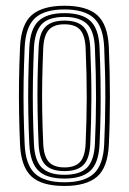

<svg xmlns="http://www.w3.org/2000/svg" viewBox="-20 -627 439 655"><path d="M200 7.4Q121.8 7.4 86.9 -25.4Q52 -58.3 48.4 -133.1Q46.1 -186.2 45.1 -240.2Q44.2 -294.2 44.9 -350.5Q45.7 -406.8 48.4 -466.6Q52.1 -544.7 88.9 -576.1Q125.7 -607.4 200 -607.4Q276.2 -607.4 312 -575.2Q347.8 -543 351.3 -466.2Q354.9 -381.5 355 -296.9Q355.1 -212.3 351.3 -133.1Q347.5 -55 310.7 -23.8Q273.8 7.4 200 7.4ZM200 -5.2Q267.7 -5.2 299.9 -34.6Q332 -63.9 335.4 -134Q339 -207.9 339.3 -291Q339.5 -374.1 335.4 -465.8Q332.3 -536.2 300 -565.5Q267.7 -594.8 200 -594.8Q131.6 -594.8 99.6 -565.3Q67.6 -535.8 64.2 -465.8Q61.5 -404.1 60.6 -348.1Q59.8 -292.2 60.8 -239.5Q61.8 -186.8 64.2 -133.9Q67.3 -64.6 99.3 -34.9Q131.3 -5.2 200 -5.2ZM200 -17.8Q138.3 -17.8 110.7 -45.2Q83 -72.6 80 -134.8Q77.5 -189.3 76.6 -242.1Q75.6 -295 76.5 -349.8Q77.4 -404.6 80 -464.9Q83.1 -529 111.7 -555.6Q140.3 -582.2 200 -582.2Q259.4 -582.2 288.1 -555.8Q316.8 -529.5 319.6 -465.2Q322.1 -408.8 322.9 -354.3Q323.8 -299.8 323.1 -245.4Q322.3 -191 319.6 -134.8Q316.7 -71 288.1 -44.4Q259.4 -17.8 200 -17.8ZM200 -30.7Q252.9 -30.7 277 -55.1Q301 -79.5 303.8 -136Q307.5 -215.3 307.6 -293.5Q307.7 -371.8 303.8 -464Q301.3 -522.6 276.1 -545.9Q250.8 -569.3 200 -569.3Q146.4 -569.3 122.5 -544.6Q98.6 -519.9 95.8 -463.8Q93.4 -407.1 92.4 -353.9Q91.5 -300.7 92.3 -247.1Q93.2 -193.4 95.8 -135.1Q98.6 -78.3 123.2 -54.5Q147.9 -30.7 200 -30.7ZM200 -43.3Q155.2 -43.3 134.5 -64.8Q113.9 -86.3 111.7 -135.3Q109.3 -192.8 108.3 -245.6Q107.3 -298.5 108.1 -351.8Q109 -405.2 111.7 -463.4Q113.9 -514.5 135.1 -535.6Q156.4 -556.7 200 -556.7Q244.7 -556.7 265.3 -535.1Q285.8 -513.6 288 -463.3Q292.1 -369.2 291.8 -290.8Q291.4 -212.5 288 -136.5Q285.7 -86 264.9 -64.6Q244.1 -43.3 200 -43.3ZM200 -55.9Q236.6 -55.9 253.4 -74.8Q270.2 -93.7 272.1 -136.9Q275.7 -217.8 275.9 -293.3Q276.1 -368.9 272.1 -462.7Q270.3 -505.5 253.8 -524.8Q237.3 -544.1 200 -544.1Q163.1 -544.1 146.4 -525Q129.6 -506 127.5 -463.2Q125.1 -404.8 124.1 -352.2Q123.1 -299.5 124 -246.9Q124.9 -194.3 127.5 -135.8Q129.6 -93.6 146.5 -74.8Q163.4 -55.9 200 -55.9Z"/></svg>

Font: Big Shoulders Inline Text Thin
Style: Regular
Weight: 100
Designer: Patric King
Foundry: XO Type Co
Version: Version 2.002